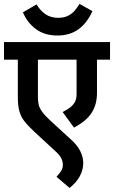

<svg xmlns="http://www.w3.org/2000/svg" viewBox="-30 -841 576 970"><path d="M525.9 -539.6H460V-371.1Q460 -313.5 433.3 -271.5Q406.7 -229.5 343.8 -196.3L286.6 -274.9Q314 -289.1 329.1 -302.2Q344.2 -315.4 350.6 -330.3Q356.9 -345.2 356.9 -366.2V-539.6H161.6V-350.1Q161.6 -327.6 165.5 -311.5Q169.4 -295.4 182.9 -276.6Q196.3 -257.8 223.6 -232.4L329.1 -135.7Q359.9 -108.4 375.2 -78.1Q390.6 -47.9 390.6 -16.6Q390.6 16.1 373.5 48.6Q356.4 81.1 321.3 108.4L255.4 52.2Q272 34.2 279.8 21.2Q287.6 8.3 287.6 -8.8Q287.6 -43.5 252.4 -74.7L141.1 -177.7Q108.9 -208 92.3 -229.7Q75.7 -251.5 67.9 -279.1Q60.1 -306.6 60.1 -350.1V-539.6H-9.8V-628.4H525.9ZM264.6 -751Q293 -751 313 -761Q333 -771 345.7 -785.4Q358.4 -799.8 371.6 -821.3L437 -784.7Q409.2 -723.6 365.7 -692.6Q322.3 -661.6 260.3 -661.6Q194.3 -661.6 150.4 -694.8Q106.4 -728 85.9 -778.8L154.8 -818.8Q172.9 -787.6 199.5 -769.3Q226.1 -751 264.6 -751Z"/></svg>

Font: Varta
Style: Bold
Weight: 700
Designer: Joana Correia, Viktoriya Grabowska, Eben Sorkin
Foundry: Sorkin Type
Version: Version 1.002; ttfautohint (v1.3) -l 8 -r 24 -G 200 -x 12 -H